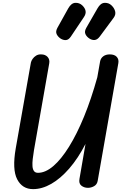

<svg xmlns="http://www.w3.org/2000/svg" viewBox="-20 -1307 844 1336"><path d="M210 9Q135 9 99.5 -59.5Q64 -128 89.5 -274.5L195 -871.5Q197.5 -883.5 206.8 -897Q216 -910.5 231.2 -920Q246.5 -929.5 266.5 -928.5Q295 -928.5 311.2 -910.8Q327.5 -893 322.5 -865.5L216.5 -262.5Q211 -230 207.8 -201.2Q204.5 -172.5 206 -150.8Q207.5 -129 216.5 -116.8Q225.5 -104.5 244.5 -104.5Q296 -104.5 350.8 -151.2Q405.5 -198 460 -285.5Q514.5 -373 564.8 -495.5Q615 -618 657 -769L676.5 -879.5Q680.5 -901.5 698.2 -915Q716 -928.5 744 -928.5Q776.5 -928.5 792.2 -911.5Q808 -894.5 803.5 -868L659.5 -47.5Q655 -23 634.5 -11.5Q614 0 592 0Q565.5 0 546.2 -15.2Q527 -30.5 533 -62.5L575 -305.5Q522.5 -204 461.5 -134Q400.5 -64 336.5 -27.5Q272.5 9 210 9ZM603.5 -1038Q583.5 -1050.5 574.8 -1069Q566 -1087.5 580 -1112.5L658.5 -1249Q679.5 -1286 707.8 -1287.2Q736 -1288.5 755.5 -1270Q775.5 -1251 781.2 -1228.2Q787 -1205.5 771 -1183.5L674 -1052.5Q657.5 -1030.5 639.2 -1028.8Q621 -1027 603.5 -1038ZM402.5 -1038Q383.5 -1050.5 374.5 -1068.8Q365.5 -1087 379 -1112.5L455 -1249Q476 -1286 504 -1287.2Q532 -1288.5 552 -1270Q572 -1251 575.5 -1230.5Q579 -1210 563.5 -1187.5L473 -1052.5Q457.5 -1029.5 439 -1028.2Q420.5 -1027 402.5 -1038Z"/></svg>

Font: Edu AU VIC WA NT Pre SemiBold
Style: Regular
Weight: 600
Designer: Tina and Corey Anderson, Eben Sorkin, Mirko Velimirovic
Foundry: Google for Education
Version: Version 1.001